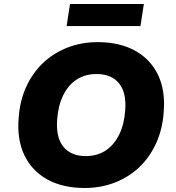

<svg xmlns="http://www.w3.org/2000/svg" viewBox="-20 -926 876 957"><path d="M402 11Q293 11 216 -31.5Q139 -74 101.5 -152.5Q64 -231 73 -338Q79 -425 111.5 -495Q144 -565 196.5 -614Q249 -663 318 -689.5Q387 -716 467 -716Q576 -716 653 -673.5Q730 -631 767.5 -553Q805 -475 796 -368Q790 -281 757.5 -210.5Q725 -140 672.5 -91Q620 -42 551 -15.5Q482 11 402 11ZM407 -148Q465 -148 507 -176Q549 -204 574 -255Q599 -306 604 -375Q611 -465 573 -511Q535 -557 461 -557Q404 -557 362 -529.5Q320 -502 295 -451Q270 -400 265 -331Q258 -241 296 -194.5Q334 -148 407 -148ZM312 -796 329 -906H697L680 -796Z"/></svg>

Font: Nunito Sans 9pt Black
Style: Italic
Weight: 900
Italic angle: -9°
Version: Version 3.101;gftools[0.9.27]